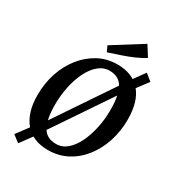

<svg xmlns="http://www.w3.org/2000/svg" viewBox="-195 -875 953 1048"><g transform="rotate(30 281.0 -350.5)"><path d="M83 61 40 28 103 -56 120 -67 426 -521 436 -537 499 -624 541 -590 480 -509 463 -497 157 -44 148 -27ZM242 12Q145 12 94 -49.5Q43 -111 43 -221Q43 -294 64.5 -359Q86 -424 125.5 -474Q165 -524 219 -553.5Q273 -583 340 -583Q434 -583 485.5 -523.5Q537 -464 537 -349Q537 -277 516 -212Q495 -147 456 -96.5Q417 -46 362.5 -17Q308 12 242 12ZM262 -39Q300 -38 331 -64Q362 -90 383.5 -134Q405 -178 417 -233.5Q429 -289 429 -348Q429 -439 404 -485Q379 -531 320 -532Q281 -532 250 -506Q219 -480 197 -435.5Q175 -391 163.5 -335.5Q152 -280 152 -222Q152 -132 177.5 -85.5Q203 -39 262 -39ZM254 -611 238 -646 423 -762 464 -697Q441 -681 404.5 -665Q368 -649 328 -635.5Q288 -622 254 -611Z"/></g></svg>

Font: Yrsa Medium
Style: Italic
Weight: 500
Italic angle: -7.10001°
Designer: Anna Giedrys (Yrsa+Rasa design), David Brezina (Yrsa art-direction, Rasa art-direction, design)
Foundry: Rosetta Type Foundry
Version: Version 2.004